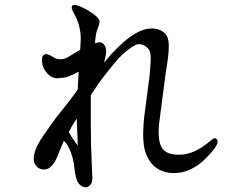

<svg xmlns="http://www.w3.org/2000/svg" viewBox="-20 -731 1040 793"><path d="M305 -435Q275 -419 261.5 -414.5Q248 -410 221.5 -408Q195 -406 175.5 -427.5Q156 -449 154 -473Q152 -497 158 -502Q162 -506 168 -507Q176 -508 188 -502L209 -490Q227 -482 251 -490Q260 -494 285 -510L311 -525Q313 -549 313.5 -571.5Q314 -594 306 -627Q299 -651 289 -668.5Q279 -686 277 -694.5Q275 -703 279 -708Q283 -713 298 -709Q312 -705 330 -695.5Q348 -686 363.5 -675Q379 -664 385 -656Q391 -648 391 -643Q392 -635 383 -611Q379 -604 376 -586Q373 -568 373 -564V-552Q383 -556 392 -556.5Q401 -557 409.5 -547Q418 -537 418 -524Q418 -511 418 -509L410 -472Q422 -487 437.5 -505Q453 -523 486.5 -553.5Q520 -584 553 -600Q586 -616 617 -613Q643 -610 659.5 -595Q676 -580 677 -548.5Q678 -517 671 -472Q663 -423 653 -342.5Q643 -262 638 -227Q633 -192 637 -157.5Q641 -123 660.5 -107.5Q680 -92 718 -92Q745 -92 769 -100.5Q793 -109 814.5 -123.5Q836 -138 848 -148.5Q860 -159 865 -160Q870 -161 874.5 -156.5Q879 -152 879 -145Q878 -135 866.5 -118.5Q855 -102 828 -75Q801 -48 767.5 -32Q734 -16 697 -16Q665 -16 638 -30Q611 -44 594.5 -72Q578 -100 574 -132.5Q570 -165 572 -196Q572 -216 576 -251L597 -412Q601 -449 602.5 -484Q604 -519 590 -532.5Q576 -546 559 -548.5Q542 -551 514 -529Q486 -509 462 -481Q438 -453 414 -422Q389 -391 369 -359L355 -338Q355 -260 355 -222Q355 -184 356 -138Q357 -92 359 -52Q361 -12 361.5 5.5Q362 23 353 32.5Q344 42 333.5 42.5Q323 43 309.5 31.5Q296 20 290 -17L284 -61Q280 -82 272 -103.5Q264 -125 255 -137L244 -150Q230 -119 219.5 -91Q209 -63 194.5 -47Q180 -31 162.5 -31Q145 -31 134 -41Q123 -51 120 -66.5Q117 -82 125 -107.5Q133 -133 159.5 -171.5Q186 -210 211 -244L268 -316L301 -361Q302 -393 303 -400L305 -435ZM301 -129Q300 -178 299 -188L297 -241Q283 -219 280 -215L264 -186Q276 -164 279 -161L301 -129Z"/></svg>

Font: ChillKai
Style: Regular
Weight: 400
Designer: ChillType
Foundry: 寒蝉字型
Version: Version 2.000